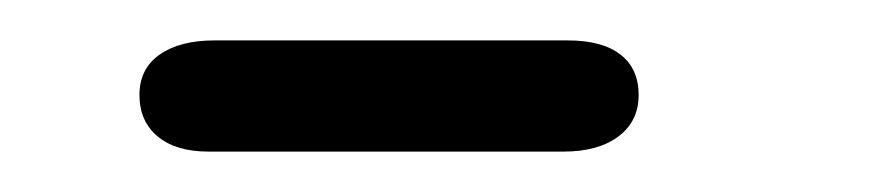

<svg xmlns="http://www.w3.org/2000/svg" viewBox="-20 -285 442 95"><path d="M83 -210Q67 -210 58 -217.5Q49 -225 49 -238Q49 -251 59 -258Q69 -265 86 -265H261Q278 -265 287 -258Q296 -251 296 -238Q296 -225 286 -217.5Q276 -210 259 -210Z"/></svg>

Font: Edu TAS Beginner
Style: Regular
Weight: 400
Designer: Tina and Corey Anderson
Foundry: Google for Education
Version: Version 1.003